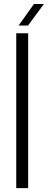

<svg xmlns="http://www.w3.org/2000/svg" viewBox="-20 -972 247 992"><path d="M64 0V-800H125.5V0ZM76 -840 155.5 -951.5H207L124.5 -840Z"/></svg>

Font: Big Shoulders Text Thin Light
Style: Regular
Weight: 300
Version: Version 2.002